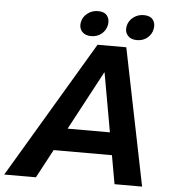

<svg xmlns="http://www.w3.org/2000/svg" viewBox="-97 -924 880 978"><g transform="rotate(5 343.0 -435.5)"><path d="M-39 0 377 -700H524L666 0H525L425 -562H423L123 0ZM141 -146 165 -261H565L541 -146ZM340 -741Q309 -741 293 -759.5Q277 -778 282 -806Q287 -834 310.5 -852.5Q334 -871 365 -871Q397 -871 411.5 -852.5Q426 -834 421 -806Q416 -778 394 -759.5Q372 -741 340 -741ZM574 -741Q543 -741 527 -759.5Q511 -778 516 -806Q521 -834 544.5 -852.5Q568 -871 599 -871Q631 -871 645.5 -852.5Q660 -834 655 -806Q650 -778 628 -759.5Q606 -741 574 -741Z"/></g></svg>

Font: REM Medium Medium
Style: Italic
Weight: 500
Italic angle: -11°
Version: Version 1.005;gftools[0.9.28]